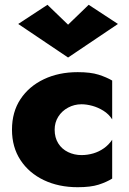

<svg xmlns="http://www.w3.org/2000/svg" viewBox="-20 -771 538 801"><path d="M208 -230Q208 -260 223 -284Q238 -308 264 -322Q290 -336 320 -336Q341 -336 365 -329.5Q389 -323 411.5 -309Q434 -295 448 -273V-435Q424 -449 391 -459.5Q358 -470 304 -470Q225 -470 163 -440.5Q101 -411 65.5 -357.5Q30 -304 30 -230Q30 -157 65.5 -103Q101 -49 163 -19.5Q225 10 304 10Q358 10 391 -0.5Q424 -11 448 -26V-188Q434 -167 413.5 -152.5Q393 -138 369 -131Q345 -124 320 -124Q290 -124 264 -136.5Q238 -149 223 -173Q208 -197 208 -230ZM264 -668 178 -751 56 -671 264 -531 472 -671 350 -751Z"/></svg>

Font: Jost ExtraBold
Style: Regular
Weight: 800
Version: Version 3.710